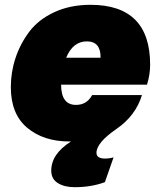

<svg xmlns="http://www.w3.org/2000/svg" viewBox="-20 -574 674 798"><path d="M356 -554Q604 -554 604 -305Q604 -264 591 -222H234Q234 -138 296 -138Q341 -138 363 -179H570Q544 -93 464 -38Q381 19 381 61Q381 85 417 85Q435 85 452 80L416 183Q360 204 290 204Q248 204 220.5 187Q193 170 193 135Q193 66 275 14H268Q161 14 93 -43Q25 -100 25 -212Q25 -274 44.5 -333Q64 -392 102 -442.5Q140 -493 206 -523.5Q272 -554 356 -554ZM255 -334H398Q399 -402 341 -402Q283 -402 255 -334Z"/></svg>

Font: Nacelle Black
Style: Italic
Weight: 900
Italic angle: -12°
Designer: Sora Sagano
Foundry: Sora Sagano
Version: Version 1.000;FEAKit 1.0